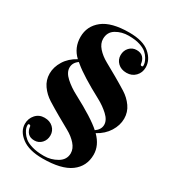

<svg xmlns="http://www.w3.org/2000/svg" viewBox="-221 -841 1073 1187"><g transform="rotate(30 315.5 -247.5)"><path d="M348 -719Q447 -719 495 -677.5Q543 -636 543 -582Q543 -545 518.5 -519.5Q494 -494 455.5 -494Q417 -494 393.5 -516.5Q370 -539 370 -571.5Q370 -604 390.5 -626Q411 -648 441.5 -648Q472 -648 488 -631Q504 -614 507 -585Q509 -577 517 -577Q525 -577 525 -585.5Q525 -594 522.5 -604.5Q520 -615 510 -632.5Q500 -650 483.5 -664.5Q467 -679 435 -689.5Q403 -700 354 -700Q305 -700 265.5 -676.5Q226 -653 226 -604Q226 -571 252.5 -541Q279 -511 319 -489Q359 -467 406 -440Q453 -413 493 -388Q533 -363 559.5 -325.5Q586 -288 586 -241Q586 -194 558 -149Q530 -104 478 -76Q534 -20 534 46Q534 129 469.5 176.5Q405 224 271 224Q174 224 122 184.5Q70 145 70 92Q70 54 94.5 26.5Q119 -1 157.5 -1Q196 -1 219.5 21.5Q243 44 243 76.5Q243 109 222.5 131Q202 153 171.5 153Q141 153 125 136Q109 119 106 90Q104 82 96 82Q88 82 88 91Q88 100 90.5 110.5Q93 121 104 138.5Q115 156 132.5 170.5Q150 185 185 195.5Q220 206 270.5 206Q321 206 364 180.5Q407 155 407 109Q407 76 380.5 46Q354 16 314 -6Q274 -28 227 -55Q180 -82 140 -107Q100 -132 73.5 -169.5Q47 -207 47 -253.5Q47 -300 74.5 -344.5Q102 -389 154 -417Q99 -468 99 -545Q99 -622 160 -670.5Q221 -719 348 -719ZM168 -405Q135 -382 135 -347Q135 -312 171.5 -279Q208 -246 256 -221Q407 -141 464 -89Q498 -113 498 -146.5Q498 -180 463.5 -212Q429 -244 384 -268Q240 -345 179 -396Z"/></g></svg>

Font: Elsie Swash Caps Black
Style: Regular
Weight: 900
Designer: Alejandro Inler
Foundry: Alejandro Inler
Version: 1.003